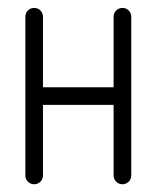

<svg xmlns="http://www.w3.org/2000/svg" viewBox="-20 -475 403 495"><path d="M45.4 -22.9V-431.6Q45.4 -441.4 52 -448Q58.6 -454.6 68.1 -454.6Q77.6 -454.6 84.2 -448Q90.8 -441.4 90.8 -431.6V-250H272.9V-431.6Q272.9 -441.4 279.5 -448Q286.1 -454.6 295.7 -454.6Q305.2 -454.6 311.8 -448Q318.4 -441.4 318.4 -431.6V-22.9Q318.4 -13.2 311.8 -6.6Q305.2 0 295.7 0Q286.1 0 279.5 -6.6Q272.9 -13.2 272.9 -22.9V-204.6H90.8V-22.9Q90.8 -13.2 84.2 -6.6Q77.6 0 68.1 0Q58.6 0 52 -6.6Q45.4 -13.2 45.4 -22.9Z"/></svg>

Font: OpenGost Type A TT
Style: Regular
Weight: 400
Version: Version 0.3